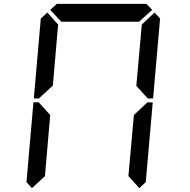

<svg xmlns="http://www.w3.org/2000/svg" viewBox="-20 -1020 984 995"><path d="M145.5 -44.9 117.2 -76.2 153.3 -490.2H180.7L184.6 -485.4L240.2 -423.8L212.9 -107.4ZM186.5 -514.6 182.6 -509.8H155.3L191.4 -923.8L225.6 -955.1L281.2 -892.6L253.9 -576.2ZM240.2 -968.8 274.4 -1000H739.3L768.6 -968.8L700.2 -907.2H297.9ZM739.3 -485.4 745.1 -489.3H771.5L735.4 -76.2L702.1 -44.9L645.5 -107.4L673.8 -423.8ZM781.2 -955.1 809.6 -923.8 773.4 -509.8H747.1L742.2 -513.7L686.5 -575.2L714.8 -892.6Z"/></svg>

Font: my7seg
Style: Book
Weight: 400
Italic angle: -5°
Designer: Keshikan(Twitter:@keshinomi_88pro)
Version: Version 0.46